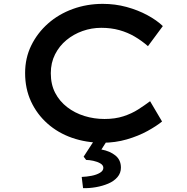

<svg xmlns="http://www.w3.org/2000/svg" viewBox="-20 -729 966 994"><path d="M511 10Q426 10 353 -15.5Q280 -41 225.5 -89.5Q171 -138 140.5 -204Q110 -270 110 -351Q110 -429 142 -494Q174 -559 229 -607.5Q284 -656 357 -682.5Q430 -709 512 -709Q576 -709 635 -693Q694 -677 743 -650.5Q792 -624 823 -594L746 -490Q714 -518 677.5 -539.5Q641 -561 598 -573Q555 -585 504 -585Q454 -585 407.5 -568.5Q361 -552 324 -521.5Q287 -491 265 -447.5Q243 -404 243 -350Q243 -292 265.5 -248.5Q288 -205 327.5 -174.5Q367 -144 417 -128.5Q467 -113 521 -113Q576 -113 619 -127Q662 -141 695.5 -162.5Q729 -184 757 -205L819 -100Q791 -77 744 -51Q697 -25 637 -7.5Q577 10 511 10ZM410 245 403 187Q429 186 454.5 181Q480 176 497.5 165.5Q515 155 515 140Q515 126 499.5 117Q484 108 463 103.5Q442 99 426 99L413 82L482 -24H549L505 45Q549 53 577.5 76Q606 99 606 139Q606 167 588 188Q570 209 540.5 221.5Q511 234 476.5 240Q442 246 410 245Z"/></svg>

Font: Lexend Tera Medium
Style: Regular
Weight: 500
Designer: Bonnie Shaver-Troup, Thomas Jockin
Foundry: Lexend
Version: Version 1.007